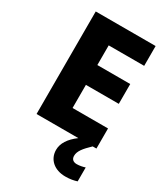

<svg xmlns="http://www.w3.org/2000/svg" viewBox="-229 -816 1012 1158"><g transform="rotate(30 277.5 -237.0)"><path d="M406 105C406 72 430 43 475 0H501V-140H254V-301H483V-439H254V-576H501V-714H84V0H375C321 40 294 83 294 128C294 195 346 240 422 240C456 240 480 235 502 228V131C488 136 464 141 445 141C422 141 406 130 406 105Z"/></g></svg>

Font: Noto Sans Arabic ExtBd
Style: Regular
Weight: 800
Designer: Monotype Design Team, Nadine Chahine, Nizar Qandah and Khaled Hosny
Foundry: Monotype Imaging Inc.
Version: Version 2.012